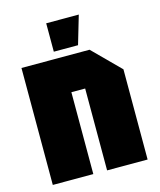

<svg xmlns="http://www.w3.org/2000/svg" viewBox="-110 -809 738 888"><g transform="rotate(-15 259.0 -365.0)"><path d="M32 0V-560H358L486 -432V0H292V-392H226V0ZM196 -594V-730H352L312 -594Z"/></g></svg>

Font: Tektur Condensed ExtraBold
Style: Regular
Weight: 800
Width: 3
Designer: Adam Jagosz
Foundry: Adam Jagosz
Version: Version 1.005;gftools[0.9.30]